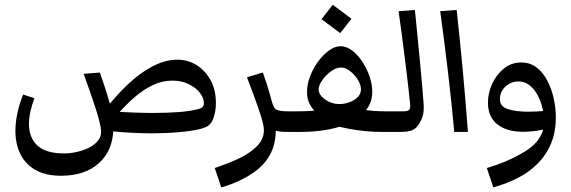

<svg xmlns="http://www.w3.org/2000/svg" viewBox="-20 -560 2422 815"><path d="M239.3 186Q173.8 186 130.9 161.6Q87.9 137.2 66.7 94.2Q45.4 51.3 45.4 -4.4Q45.4 -75.2 78.1 -158.7L126 -143.1Q103 -81.5 103 -33.7Q103 24.9 139.2 58.1Q175.3 91.3 252 91.3Q291 91.3 331.5 77.9Q372.1 64.5 393.1 40.5Q409.2 22.5 409.2 -0.5Q409.2 -8.8 407.7 -18.3Q406.2 -27.8 403.3 -38.6Q397.9 -62.5 387 -96.7Q376 -130.9 362.3 -170.2Q348.6 -209.5 335 -246.6L403.8 -252Q417 -215.3 425 -190.2Q433.1 -165 438.7 -146.2Q444.3 -127.4 449.2 -109.4L435.5 -106Q479.5 -162.1 529.1 -207.8Q578.6 -253.4 630.6 -280Q682.6 -306.6 733.9 -306.6Q777.3 -306.6 814.2 -283.9Q851.1 -261.2 873.8 -219.7Q896.5 -178.2 896.5 -122.1Q896.5 -102.5 892.8 -83.7Q889.2 -64.9 882.8 -50.8Q874.5 -32.7 861.8 -24.9Q849.1 -17.1 824.7 -11.2Q791 -3.4 737.8 1.2Q684.6 5.9 623 5.9Q585.4 5.9 539.8 3.7Q494.1 1.5 444.8 -3.9L461.4 -18.6Q460.9 76.2 401.4 131.1Q341.8 186 239.3 186ZM476.6 -71.8 473.6 -85.4Q516.1 -83.5 555.7 -82Q595.2 -80.6 631.3 -80.6Q690.9 -80.6 738.5 -84.2Q786.1 -87.9 818.8 -96.2Q835 -100.1 840.3 -106.7Q845.7 -113.3 845.7 -121.1Q845.7 -143.6 828.6 -165.8Q811.5 -188 781.2 -202.9Q751 -217.8 711.4 -217.8Q668.9 -217.8 628.7 -198.7Q588.4 -179.7 550.5 -146.7Q512.7 -113.8 476.6 -71.8Z M1202.6 -87.4V0Q1183.1 0 1167.7 -1.7Q1152.3 -3.4 1138.7 -9.3L1150.4 -22Q1152.8 42.5 1130.1 88.9Q1107.4 135.3 1061 168.9Q1032.2 189.9 995.4 207.3Q958.5 224.6 919.4 235.4L891.6 153.3Q947.3 134.3 989.3 115Q1031.2 95.7 1057.1 72.8Q1080.1 54.2 1090.1 34.4Q1100.1 14.6 1100.1 -5.9Q1100.1 -22.9 1094.5 -43.9Q1088.9 -64.9 1079.6 -91.8Q1071.3 -117.2 1057.4 -155Q1043.5 -192.9 1028.3 -231.9L1095.7 -252.4Q1104.5 -228.5 1112.1 -204.6Q1119.6 -180.7 1126.5 -156.7Q1130.4 -142.1 1132.6 -134Q1134.8 -126 1137.2 -119.1Q1142.6 -103.5 1149.9 -97.2Q1162.1 -87.4 1202.6 -87.4ZM1202.6 0V-87.4Q1218.3 -87.4 1223.6 -77.4Q1229 -67.4 1229 -43.5Q1229 -21.5 1223.1 -10.7Q1217.3 0 1202.6 0Z M1202.6 0V-87.4H1227.5Q1264.2 -87.4 1288.8 -88.6Q1313.5 -89.8 1334 -92.3L1329.6 -75.7Q1312 -88.9 1297.6 -112.8Q1283.2 -136.7 1283.2 -170.4Q1283.2 -201.2 1295.9 -235.1Q1308.6 -269 1329.8 -298.1Q1351.1 -327.1 1376.2 -345.5Q1401.4 -363.8 1425.8 -363.8Q1450.7 -363.8 1474.6 -345.7Q1498.5 -327.6 1517.8 -298.3Q1537.1 -269 1548.6 -235.6Q1560.1 -202.1 1560.1 -170.9Q1560.1 -138.2 1547.9 -114.7Q1535.6 -91.3 1520.5 -77.6L1501.5 -98.6Q1535.6 -91.3 1564 -89.4Q1592.3 -87.4 1617.2 -87.4V0H1598.6Q1570.3 0 1536.4 -2.9Q1502.4 -5.9 1467 -12.2Q1431.6 -18.6 1397.9 -27.8L1455.1 -33.2Q1404.8 -14.6 1356.4 -7.3Q1308.1 0 1255.4 0ZM1419.9 -118.2Q1439.9 -118.2 1461.4 -125.5Q1482.9 -132.8 1497.6 -147Q1512.2 -161.1 1512.2 -181.2Q1512.2 -200.2 1499 -221.4Q1485.8 -242.7 1466.3 -258.1Q1446.8 -273.4 1427.7 -273.4Q1407.2 -273.4 1385 -257.3Q1362.8 -241.2 1347.7 -219.2Q1332.5 -197.3 1332.5 -180.2Q1332.5 -157.7 1359.4 -138.2Q1386.2 -118.7 1419.9 -118.2ZM1202.6 0Q1188 0 1182.1 -10.7Q1176.3 -21.5 1176.3 -43.5Q1176.3 -67.4 1181.6 -77.4Q1187 -87.4 1202.6 -87.4ZM1617.2 0V-87.4Q1632.8 -87.4 1638.2 -77.4Q1643.6 -67.4 1643.6 -43.5Q1643.6 -21.5 1637.7 -10.7Q1631.8 0 1617.2 0ZM1424.3 -419.4 1344.7 -478.5 1392.6 -539.6 1471.7 -480.5Z M1617.2 0V-87.4H1689.9Q1710.9 -87.4 1716.8 -93.5Q1722.7 -99.6 1720.7 -120.6Q1717.8 -148.4 1713.9 -183.6Q1710 -218.8 1705.1 -258.8Q1700.2 -298.8 1694.8 -341.6Q1689.5 -384.3 1683.6 -427.5Q1677.7 -470.7 1671.9 -512.7L1741.2 -517.6Q1746.6 -463.9 1752.4 -404.1Q1758.3 -344.2 1763.7 -287.8Q1769 -231.4 1772.7 -188.2Q1776.4 -145 1777.8 -124.5Q1780.3 -94.2 1775.9 -73.5Q1771.5 -52.7 1755.4 -28.8Q1743.2 -11.7 1726.1 -5.9Q1709 0 1677.2 0ZM1617.2 0Q1602.5 0 1596.7 -10.7Q1590.8 -21.5 1590.8 -43.5Q1590.8 -67.4 1596.2 -77.4Q1601.6 -87.4 1617.2 -87.4Z M1908.2 0Q1897.5 -119.1 1882.1 -250Q1866.7 -380.9 1848.6 -512.7L1918.5 -517.6Q1933.6 -378.9 1945.1 -253.4Q1956.5 -127.9 1966.3 0Z M2074.2 235.4 2046.4 153.3Q2088.9 140.6 2122.8 126.5Q2156.7 112.3 2180.7 98.6Q2237.3 69.3 2261.7 37.1Q2286.1 4.9 2288.6 -25.9L2287.1 -72.3Q2285.6 -93.3 2278.1 -117.9Q2270.5 -142.6 2257.1 -164.6Q2243.7 -186.5 2224.6 -200.4Q2205.6 -214.4 2181.2 -214.4Q2149.4 -214.4 2125.7 -192.6Q2102.1 -170.9 2102.1 -139.2Q2102.1 -107.4 2136.2 -96.7Q2170.4 -85.9 2222.2 -85.9Q2239.7 -85.9 2259.8 -86.9Q2279.8 -87.9 2300.8 -89.8L2304.7 -13.7Q2271.5 -6.3 2246.3 -3.4Q2221.2 -0.5 2199.7 -0.5Q2154.3 -0.5 2120.8 -14.6Q2087.4 -28.8 2069.3 -56.2Q2051.3 -83.5 2051.3 -122.6Q2050.8 -163.6 2068.6 -203.1Q2086.4 -242.7 2118.4 -268.8Q2150.4 -294.9 2192.4 -294.9Q2230 -294.9 2257.6 -273.7Q2285.2 -252.4 2303.2 -217.8Q2321.3 -183.1 2330.3 -142.3Q2339.4 -101.6 2339.4 -62.5Q2339.4 0 2319.1 49.1Q2298.8 98.1 2261.7 134.8Q2228.5 168.9 2181.2 193.8Q2133.8 218.8 2074.2 235.4Z"/></svg>

Font: Markazi Text Medium
Style: Regular
Weight: 500
Designer: Borna Izadpanah (Arabic designer), Fiona Ross (Arabic design director) and Florian Runge (Latin designer)
Foundry: Borna Izadpanah and Florian Runge
Version: Version 1.001